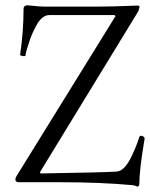

<svg xmlns="http://www.w3.org/2000/svg" viewBox="-20 -688 566 725"><path d="M500 17Q486 11 478 11Q359 0 202 0H52Q38 0 38 -11Q38 -16 43 -24L416 -627L413 -631H166Q143 -631 123 -602Q103 -567 94 -541Q79 -498 76 -478Q76 -476 71 -476Q66 -476 61 -477.5Q56 -479 56 -481Q69 -571 69 -655Q69 -668 85 -668Q130 -663 147 -663H346Q404 -663 499 -667Q507 -667 507 -661Q507 -660 502 -645L131 -38L133 -33Q377 -37 419 -40Q450 -41 477 -98Q497 -140 506 -171Q508 -175 512.5 -175.5Q517 -176 522 -172Q527 -168 526 -164Q506 -46 506 9Q506 13 500 17Z"/></svg>

Font: Junicode Cond Light
Style: Regular
Weight: 300
Width: 3
Designer: Peter S. Baker
Version: Version 2.201